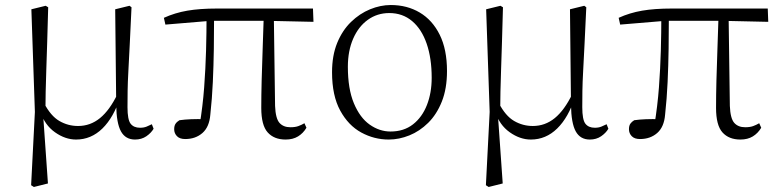

<svg xmlns="http://www.w3.org/2000/svg" viewBox="-20 -542 3106 765"><path d="M104 196 119 -96 105 -505 162 -519 172 -513Q170 -433 168 -372.5Q166 -312 164.5 -264.5Q163 -217 162 -177.5Q161 -138 161 -99L152 -82L171 189L115 203ZM518 14Q480 14 462 -18.5Q444 -51 443 -124V-127L439 -505L496 -519L504 -513Q500 -428 497 -366Q494 -304 491.5 -259Q489 -214 488.5 -180Q488 -146 488 -115Q488 -65 500.5 -49Q513 -33 538 -33Q553 -33 564 -37.5Q575 -42 585 -47L592 -29Q582 -12 563 1Q544 14 518 14ZM283 14Q240 14 199 -15Q158 -44 141 -97H139L155 -132Q182 -80 216.5 -60Q251 -40 291 -40Q340 -40 378.5 -71.5Q417 -103 448 -167L461 -155H459Q433 -74 388 -30Q343 14 283 14Z M718 12Q696 12 685 0.5Q674 -11 674 -27Q674 -41 679.5 -49Q685 -57 695 -63Q716 -66 741.5 -67Q767 -68 798 -67L775 -41Q788 -120 793.5 -194.5Q799 -269 801 -340.5Q803 -412 803 -482H833Q833 -415 832 -348Q831 -281 828 -215Q825 -149 818 -85Q814 -36 786.5 -12Q759 12 718 12ZM639 -444 633 -471Q677 -491 726.5 -499.5Q776 -508 844 -508H1227L1229 -455L1048 -459H819ZM1118 14Q1072 14 1046.5 -14.5Q1021 -43 1021 -112Q1021 -161 1022.5 -220.5Q1024 -280 1026.5 -346.5Q1029 -413 1031 -482H1071L1076 -120Q1078 -70 1093.5 -52.5Q1109 -35 1137 -35Q1156 -35 1168.5 -39.5Q1181 -44 1193 -51L1201 -33Q1188 -11 1167.5 1.5Q1147 14 1118 14Z M1529 14Q1471 14 1419.5 -14Q1368 -42 1335.5 -101.5Q1303 -161 1303 -254Q1303 -321 1323.5 -371Q1344 -421 1378.5 -454.5Q1413 -488 1454.5 -505Q1496 -522 1537 -522Q1602 -522 1652.5 -492Q1703 -462 1732 -403.5Q1761 -345 1761 -259Q1761 -189 1740.5 -137.5Q1720 -86 1686 -52.5Q1652 -19 1611 -2.5Q1570 14 1529 14ZM1536 -18Q1589 -18 1625.5 -46.5Q1662 -75 1681 -123.5Q1700 -172 1700 -232Q1700 -310 1680 -368Q1660 -426 1622 -458Q1584 -490 1531 -490Q1483 -490 1445.5 -463Q1408 -436 1387 -387.5Q1366 -339 1366 -276Q1366 -188 1390 -130.5Q1414 -73 1453 -45.5Q1492 -18 1536 -18Z M1916 196 1931 -96 1917 -505 1974 -519 1984 -513Q1982 -433 1980 -372.5Q1978 -312 1976.5 -264.5Q1975 -217 1974 -177.5Q1973 -138 1973 -99L1964 -82L1983 189L1927 203ZM2330 14Q2292 14 2274 -18.5Q2256 -51 2255 -124V-127L2251 -505L2308 -519L2316 -513Q2312 -428 2309 -366Q2306 -304 2303.5 -259Q2301 -214 2300.5 -180Q2300 -146 2300 -115Q2300 -65 2312.5 -49Q2325 -33 2350 -33Q2365 -33 2376 -37.5Q2387 -42 2397 -47L2404 -29Q2394 -12 2375 1Q2356 14 2330 14ZM2095 14Q2052 14 2011 -15Q1970 -44 1953 -97H1951L1967 -132Q1994 -80 2028.5 -60Q2063 -40 2103 -40Q2152 -40 2190.5 -71.5Q2229 -103 2260 -167L2273 -155H2271Q2245 -74 2200 -30Q2155 14 2095 14Z M2530 12Q2508 12 2497 0.5Q2486 -11 2486 -27Q2486 -41 2491.5 -49Q2497 -57 2507 -63Q2528 -66 2553.5 -67Q2579 -68 2610 -67L2587 -41Q2600 -120 2605.5 -194.5Q2611 -269 2613 -340.5Q2615 -412 2615 -482H2645Q2645 -415 2644 -348Q2643 -281 2640 -215Q2637 -149 2630 -85Q2626 -36 2598.5 -12Q2571 12 2530 12ZM2451 -444 2445 -471Q2489 -491 2538.5 -499.5Q2588 -508 2656 -508H3039L3041 -455L2860 -459H2631ZM2930 14Q2884 14 2858.5 -14.5Q2833 -43 2833 -112Q2833 -161 2834.5 -220.5Q2836 -280 2838.5 -346.5Q2841 -413 2843 -482H2883L2888 -120Q2890 -70 2905.5 -52.5Q2921 -35 2949 -35Q2968 -35 2980.5 -39.5Q2993 -44 3005 -51L3013 -33Q3000 -11 2979.5 1.5Q2959 14 2930 14Z"/></svg>

Font: Noto Serif HK
Style: Regular
Weight: 200
Designer: Ryoko NISHIZUKA 西塚涼子 (kana & ideographs); Frank Grießhammer (Latin, Greek & Cyrillic); Wenlong ZHANG 张文龙 (bopomofo); San
Foundry: Adobe
Version: Version 2.001;hotconv 1.1.0;makeotfexe 2.6.0